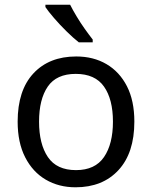

<svg xmlns="http://www.w3.org/2000/svg" viewBox="-20 -786 645 816"><path d="M551 -269Q551 -136 483.5 -63Q416 10 301 10Q230 10 174.5 -22.5Q119 -55 87 -117.5Q55 -180 55 -269Q55 -402 122 -474Q189 -546 304 -546Q377 -546 432.5 -513.5Q488 -481 519.5 -419.5Q551 -358 551 -269ZM146 -269Q146 -174 183.5 -118.5Q221 -63 303 -63Q384 -63 422 -118.5Q460 -174 460 -269Q460 -364 422 -418Q384 -472 302 -472Q220 -472 183 -418Q146 -364 146 -269ZM278 -766Q289 -744 305.5 -716.5Q322 -689 340.5 -663Q359 -637 374 -618V-606H315Q292 -624 263 -652.5Q234 -681 209.5 -709.5Q185 -738 173 -756V-766Z"/></svg>

Font: Noto Kufi Arabic
Style: Regular
Weight: 400
Designer: Monotype Design Team, David Williams, Khaled Hosny
Foundry: Google LLC
Version: Version 2.109; ttfautohint (v1.8.4.7-5d5b)